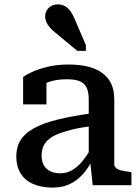

<svg xmlns="http://www.w3.org/2000/svg" viewBox="-20 -841 636 872"><path d="M400 -327V-269Q345 -262 305 -252Q265 -242 238.5 -230.5Q212 -219 197 -204.5Q182 -190 175.5 -172.5Q169 -155 169 -134Q169 -107 179.5 -89.5Q190 -72 209 -63Q228 -54 254 -54Q282 -54 306.5 -67.5Q331 -81 353.5 -108Q376 -135 399 -177L402 -120Q382 -78 355.5 -49Q329 -20 295.5 -4.5Q262 11 220 11Q169 11 131.5 -5Q94 -21 74 -53Q54 -85 54 -131Q54 -173 73 -204Q92 -235 133 -258Q174 -281 240 -297.5Q306 -314 400 -327ZM401 0 389 -114 383 -117V-389Q383 -422 374 -442Q365 -462 343.5 -471.5Q322 -481 284 -481Q229 -481 193.5 -465.5Q158 -450 141 -432Q139 -440 141.5 -448Q144 -456 150.5 -463.5Q157 -471 167 -476.5Q177 -482 191 -483V-367H85V-491Q99 -502 127.5 -515Q156 -528 197.5 -538Q239 -548 292 -548Q338 -548 375.5 -539.5Q413 -531 441 -512Q469 -493 484 -463Q499 -433 499 -390V-97Q499 -84 508 -77Q517 -70 533 -66.5Q549 -63 572 -60L577 -58V0ZM319 -755 370 -636V-610H331L231 -693Q217 -704 206.5 -716Q196 -728 190.5 -741Q185 -754 185 -767Q185 -789 201 -805Q217 -821 242 -821Q261 -821 275 -813Q289 -805 300 -790Q311 -775 319 -755Z"/></svg>

Font: Roboto Serif 20pt Medium
Style: Regular
Weight: 500
Version: Version 1.008